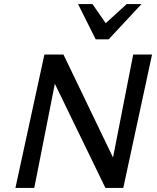

<svg xmlns="http://www.w3.org/2000/svg" viewBox="-20 -927 776 947"><path d="M56 0 199 -658H279L149 0ZM545 0H500L215 -587L233 -658H293L564 -95ZM730 -658 588 0H508L637 -658ZM452 -733 481 -794 605 -907H678L516 -733ZM452 -733 365 -907H436L513 -796L516 -733Z"/></svg>

Font: Ysabeau Infant SemiBold
Style: Italic
Weight: 600
Italic angle: -12°
Designer: Christian Thalmann (Catharsis Fonts)
Version: Version 2.002; featfreeze: ss01,ss02,lnum